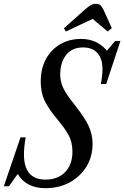

<svg xmlns="http://www.w3.org/2000/svg" viewBox="-60 -976 651 1006"><path d="M178.5 10Q77 10 33 -64.5L-13 0H-40L47.5 -256.5H74.5Q65.5 -206 65.5 -167Q65.5 -35 178.5 -35Q243 -35 281.2 -74.2Q319.5 -113.5 319.5 -181.5Q319.5 -233 298 -270.5Q276.5 -308 241 -350Q203 -394.5 178.2 -440Q153.5 -485.5 153.5 -550Q153.5 -615.5 180.2 -665.5Q207 -715.5 254.8 -743.8Q302.5 -772 365 -772Q448.5 -772 500.5 -710.5L543.5 -761.5H571L496.5 -536H468.5Q472 -553.5 474.5 -575.2Q477 -597 477 -613Q477 -668 450.8 -697.8Q424.5 -727.5 374.5 -727.5Q318 -727.5 286.8 -688.2Q255.5 -649 255.5 -586Q255.5 -549 271 -515.8Q286.5 -482.5 326.5 -433Q364 -385.5 385.5 -350.5Q407 -315.5 416 -285.2Q425 -255 425 -221.5Q425 -155.5 392.8 -103Q360.5 -50.5 304.8 -20.2Q249 10 178.5 10ZM285 -811 275 -828 385.5 -926.5Q402.5 -941.5 415 -948.8Q427.5 -956 442.5 -956Q457.5 -956 465.5 -949.2Q473.5 -942.5 481.5 -926.5L526 -828.5L504 -811L425.5 -877Z"/></svg>

Font: Libre Caslon Condensed Medium Italic
Style: Regular
Weight: 500
Italic angle: -22.583°
Designer: Pablo Impallari, Rodrigo Fuenzalida, Katja Schimmel, Ertekin Erdin
Foundry: Pablo Impallari, Rodrigo Fuenzalida
Version: Version 2.000; ttfautohint (v1.8.4.7-5d5b);gftools[0.9.33]